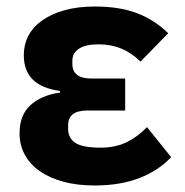

<svg xmlns="http://www.w3.org/2000/svg" viewBox="-20 -557 568 589"><path d="M505 -75Q467 -34 408 -11Q349 12 270 12Q217 12 174.5 0.5Q132 -11 102 -32Q72 -53 56 -82.5Q40 -112 40 -148Q40 -204 73.5 -234.5Q107 -265 164 -273V-278Q107 -286 80 -313.5Q53 -341 53 -388Q53 -420 67 -447Q81 -474 109 -494Q137 -514 177.5 -525.5Q218 -537 271 -537Q347 -537 400.5 -516.5Q454 -496 496 -455L411 -368Q385 -394 353 -407.5Q321 -421 282 -421Q242 -421 222 -407.5Q202 -394 202 -371V-361Q202 -316 261 -316H364V-218H248Q189 -218 189 -173V-162Q189 -133 211.5 -118.5Q234 -104 288 -104Q334 -104 368 -120.5Q402 -137 431 -167Z"/></svg>

Font: Aneliza ExtraBold
Style: Regular
Weight: 800
Designer: Mike Abbink, Paul van der Laan, Pieter van Rosmalen
Foundry: Bold Monday
Version: Version 3.001;September 8, 2019;FontCreator 11.5.0.2425 64-b